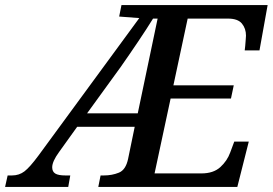

<svg xmlns="http://www.w3.org/2000/svg" viewBox="-74 -734 1071 754"><path d="M-54 0 -44 -45H-27Q1 -45 22 -61Q43 -77 77 -123L473 -663L394 -669L403 -714H977L945 -536H887Q888 -540 889 -553.5Q890 -567 891 -579Q892 -591 892 -594Q892 -622 876 -641.5Q860 -661 821 -661H663L607 -399H844L833 -347H596L533 -53H717Q764 -53 791 -77.5Q818 -102 830 -135L846 -178H903L858 0H312L321 -45H334Q366 -45 393 -56Q420 -67 429 -110L455 -236H229L158 -137Q131 -100 131 -77Q131 -60 143 -52.5Q155 -45 183 -45H202L194 0ZM268 -289H467L545 -661H527Q503 -622 468 -570Q433 -518 400 -471Z"/></svg>

Font: Noto Serif Medium
Style: Italic
Weight: 500
Italic angle: -12°
Designer: Monotype Design Team
Foundry: Monotype Imaging Inc.
Version: Version 2.014; ttfautohint (v1.8.4.7-5d5b)